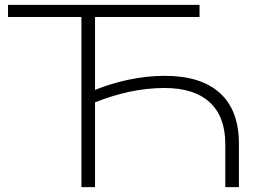

<svg xmlns="http://www.w3.org/2000/svg" viewBox="-20 -770 1048 790"><path d="M907 0V-177Q907 -290 843 -349Q779 -408 656 -408Q587 -408 510 -392Q439 -376 371 -349V0H315V-700H13V-750H801V-700H371V-400Q435 -426 504 -441Q583 -458 658 -458Q807 -458 885 -387Q963 -316 963 -179V0Z"/></svg>

Font: Bounded
Style: Regular
Weight: 200
Designer: Vlad Churkin
Version: Version 1.0